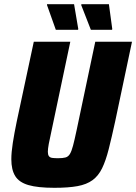

<svg xmlns="http://www.w3.org/2000/svg" viewBox="-20 -887 649 915"><path d="M239 8Q160 8 115.5 -5Q71 -18 52.5 -48Q34 -78 34 -128Q34 -161 41 -206Q48 -251 60 -309L141 -688H315L226 -266Q217 -226 212.5 -201.5Q208 -177 208 -164Q208 -150 213 -143Q218 -136 229 -134.5Q240 -133 257 -133Q279 -133 292 -136.5Q305 -140 313 -153Q321 -166 328 -192.5Q335 -219 345 -266L434 -688H609L529 -309Q512 -231 498 -176Q484 -121 466.5 -85Q449 -49 421 -28.5Q393 -8 349.5 0Q306 8 239 8ZM352 -745H246L204 -863V-867H333L353 -749ZM514 -745H413L367 -863L368 -867H499L515 -749Z"/></svg>

Font: Saira SemiCondensed ExtraBold
Style: Italic
Weight: 800
Width: 4
Italic angle: -12°
Designer: Hector Gatti with collaboration of the Omnibus-Type team
Foundry: Omnibus-Type
Version: Version 1.101